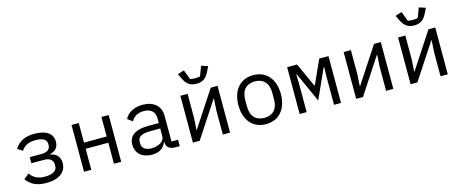

<svg xmlns="http://www.w3.org/2000/svg" viewBox="-44 -1401 4888 2045"><g transform="rotate(-15 2400.5 -378.0)"><path d="M279.1 12.1C419 12.1 500 -51.1 500 -149.9C500 -214.8 463.1 -259.9 394.2 -269.9V-274.1C453.8 -289.1 489 -324.9 489 -388.8C489 -475.1 421.9 -528.1 285.2 -528.1C177.9 -528.1 115.1 -489 68.9 -421.2L125 -383.2C154.8 -431.1 201 -459.2 280.9 -459.2C371.1 -459.2 404.1 -429 404.1 -384.9V-372.9C404.1 -326 370 -300.1 306.1 -300.1H176.8V-233H316.1C380 -233 415.1 -204.9 415.1 -153.1V-138.8C415.1 -90.9 373.9 -57.2 279.1 -57.2C203.1 -57.2 152 -84.9 120 -136L61.1 -88.1C105.1 -24.1 172.9 12.1 279.1 12.1Z M695.3 0H775.2V-231.9H1025.2V0H1105.1V-516H1025.2V-300.1H775.2V-516H695.3Z M1695.3 0H1750.4V-70H1678.3V-354C1678.3 -463.1 1601.2 -528.1 1480.1 -528.1C1375.4 -528.1 1309.3 -478 1283.4 -424L1337.4 -383.9C1364.3 -431.1 1406.2 -459.9 1475.1 -459.9C1553.3 -459.9 1598.4 -421.2 1598.4 -345.9V-295.1H1488.3C1333.5 -295.1 1266.3 -240.1 1266.3 -144.9C1266.3 -47.9 1335.2 12.1 1443.2 12.1C1527.3 12.1 1576.3 -24.9 1598.4 -84.2H1603.3V-82C1603.3 -34.1 1634.2 0 1695.3 0ZM1350.1 -136V-157C1350.1 -207 1393.1 -235.1 1488.3 -235.1H1598.4V-149.9C1598.4 -96.9 1539.4 -55 1457.4 -55C1391.3 -55 1350.1 -83.1 1350.1 -136Z M1895.6 0H1970.5L2229.4 -394.9H2233.3L2225.5 -263.1V0H2305.4V-516H2230.5L1971.6 -121.1H1967.3L1975.5 -252.8V-516H1895.6ZM1929.7 -745 1957.4 -687.9C1989.3 -623.9 2028.4 -595.2 2096.6 -595.2C2164.4 -595.2 2203.5 -623.9 2235.4 -687.9L2263.5 -745L2191.4 -768.1L2151.6 -661.9C2137.4 -657 2112.6 -655.9 2096.6 -655.9C2080.6 -655.9 2055.4 -657 2041.5 -661.9L2001.4 -768.1Z M2700.6 12.1C2845.5 12.1 2934.7 -94.1 2934.7 -258.2C2934.7 -421.9 2845.5 -528.1 2700.6 -528.1C2555.4 -528.1 2466.6 -421.9 2466.6 -258.2C2466.6 -94.1 2555.4 12.1 2700.6 12.1ZM2551.5 -220.9V-295.1C2551.5 -405.9 2611.5 -459.2 2700.6 -459.2C2789.4 -459.2 2849.4 -405.9 2849.4 -295.1V-220.9C2849.4 -110.1 2789.4 -57.2 2700.6 -57.2C2611.5 -57.2 2551.5 -110.1 2551.5 -220.9Z M3072.8 0H3149.9V-323.2L3146.7 -415.1H3152.7L3300.8 -88.1L3448.9 -415.1H3454.5L3451.7 -323.2V0H3528.8V-516H3426.8L3307.9 -252.8H3301.8L3182.9 -516H3072.8Z M3696 0H3771L4029.8 -394.9H4033.7L4025.9 -263.1V0H4105.8V-516H4030.9L3772 -121.1H3767.8L3775.9 -252.8V-516H3696Z M4296.2 0H4371.1L4630 -394.9H4633.9L4626.1 -263.1V0H4706V-516H4631L4372.2 -121.1H4367.9L4376.1 -252.8V-516H4296.2ZM4330.3 -745 4358 -687.9C4389.9 -623.9 4429 -595.2 4497.2 -595.2C4565 -595.2 4604 -623.9 4636 -687.9L4664.1 -745L4592 -768.1L4552.2 -661.9C4538 -657 4513.1 -655.9 4497.2 -655.9C4481.2 -655.9 4456 -657 4442.1 -661.9L4402 -768.1Z"/></g></svg>

Font: Margiela Mono
Style: Regular
Weight: 400
Designer: Mike Abbink, Paul van der Laan, Pieter van Rosmalen
Foundry: Bold Monday
Version: Version 2.003 2021